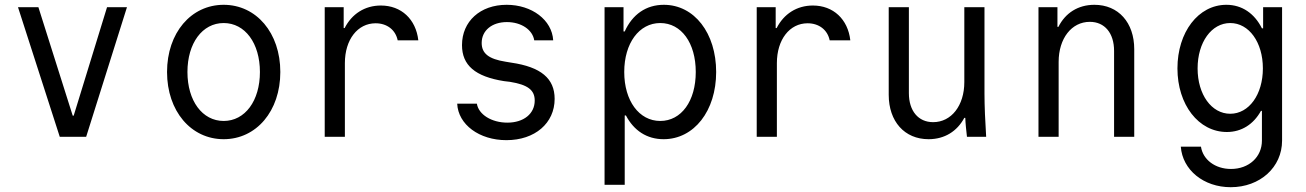

<svg xmlns="http://www.w3.org/2000/svg" viewBox="-20 -570 5440 800"><path d="M229 0H339L509 -540H426L287 -88H283L140 -540H55Z M912 10C1048 10 1148 -107 1148 -270C1148 -433 1048 -550 912 -550C776 -550 676 -433 676 -270C676 -107 776 10 912 10ZM912 -66C823 -66 761 -150 761 -270C761 -390 823 -474 912 -474C1001 -474 1063 -390 1063 -270C1063 -150 1001 -66 912 -66Z M1417 0V-307C1417 -405 1470 -473 1545 -473C1592 -473 1628 -446 1637 -402H1723C1713 -490 1652 -547 1567 -547C1500 -547 1446 -512 1416 -453H1412V-540H1333V0Z M1885 -138C1889 -51 1977 14 2090 14C2209 14 2291 -57 2291 -158C2291 -243 2234 -291 2110 -309L2086 -313C2017 -324 1987 -347 1987 -391C1987 -443 2030 -478 2092 -478C2152 -478 2199 -446 2206 -402H2285C2280 -487 2196 -550 2091 -550C1981 -550 1905 -481 1905 -382C1905 -298 1960 -251 2080 -232L2105 -229C2179 -217 2208 -195 2208 -151C2208 -96 2162 -59 2094 -59C2028 -59 1974 -93 1967 -138Z M2499 -540V200H2583V-89H2588C2621 -26 2675 10 2745 10C2872 10 2964 -108 2964 -270C2964 -432 2873 -550 2746 -550C2672 -550 2615 -510 2583 -439H2578V-540ZM2731 -474C2819 -474 2879 -391 2879 -270C2879 -149 2819 -66 2731 -66C2643 -66 2581 -150 2581 -270C2581 -390 2643 -474 2731 -474Z M3217 0V-307C3217 -405 3270 -473 3345 -473C3392 -473 3428 -446 3437 -402H3523C3513 -490 3452 -547 3367 -547C3300 -547 3246 -512 3216 -453H3212V-540H3133V0Z M4082 -180V-540H3998V-228C3998 -130 3944 -61 3868 -61C3806 -61 3767 -108 3767 -182V-540H3683V-175C3683 -64 3749 10 3849 10C3916 10 3968 -23 3998 -79H4002C4003 -53 4006 -27 4009 0H4089C4085 -63 4082 -129 4082 -180Z M4307 0H4391V-312C4391 -410 4445 -479 4521 -479C4583 -479 4622 -432 4622 -358V0H4706V-365C4706 -476 4640 -550 4540 -550C4472 -550 4419 -516 4390 -458H4386V-540H4307Z M5238 -108V16C5238 84 5184 134 5109 134C5043 134 4992 95 4984 41H4900C4907 138 4995 210 5108 210C5230 210 5322 127 5322 16V-540H5243V-452H5238C5207 -514 5155 -550 5090 -550C4973 -550 4886 -436 4886 -285C4886 -134 4974 -20 5092 -20C5153 -20 5203 -52 5234 -108ZM5106 -96C5028 -96 4970 -176 4970 -285C4970 -394 5028 -474 5106 -474C5184 -474 5242 -394 5242 -285C5242 -176 5184 -96 5106 -96Z"/></svg>

Font: CommitMonoNiceRocks
Style: Regular
Weight: 400
Monospace: yes
Designer: Eigil Nikolajsen
Foundry: Eigil Nikolajsen
Version: Version 1.143